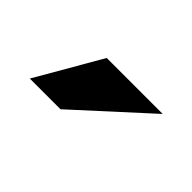

<svg xmlns="http://www.w3.org/2000/svg" viewBox="-30 -745 376 376"><g transform="rotate(45 158.5 -556.5)"><path d="M275 -624 127 -489H42L120 -624Z"/></g></svg>

Font: Reem Kufi Fun
Style: Bold
Weight: 700
Designer: Khaled Hosny
Version: Version 1.005